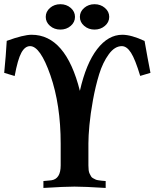

<svg xmlns="http://www.w3.org/2000/svg" viewBox="-28 -902 744 923"><path d="M116.7 -680.2Q91.8 -680.2 74.5 -648.2Q57.1 -616.2 42.5 -536.6L-7.8 -551.8Q0.5 -635.7 4.4 -705.6Q85 -734.9 124 -734.9Q288.1 -734.9 356 -465.3Q385.7 -596.7 439 -665.8Q492.2 -734.9 560.1 -734.9Q603 -734.9 667 -705.1Q681.6 -621.1 695.3 -551.8L646 -537.1Q622.1 -616.7 601.8 -648.4Q581.5 -680.2 557.6 -680.2Q523.4 -680.2 494.9 -641.1Q466.3 -602.1 448.7 -545.2Q431.2 -488.3 418.9 -421.1Q406.7 -354 401.9 -300.8Q397 -247.6 397 -212.9V-106.9Q397 -94.2 398.2 -84Q399.4 -73.7 403.3 -66.2Q407.2 -58.6 410.2 -53.5Q413.1 -48.3 420.4 -44.7Q427.7 -41 431.9 -38.8Q436 -36.6 446.5 -35.2Q457 -33.7 461.9 -33.2Q466.8 -32.7 480 -31.7V1.5Q376.5 -4.9 330.1 -4.9Q284.2 -4.9 180.7 1.5V-31.7L218.3 -35.2Q263.7 -41.5 263.7 -106.9V-211.4Q263.7 -397.9 214.4 -540Q165.5 -680.2 116.7 -680.2ZM212.4 -777.6Q191.9 -795.4 191.9 -820.8Q191.9 -846.2 212.4 -864Q232.9 -881.8 262.2 -881.8Q291.5 -881.8 312 -864Q332.5 -846.2 332.5 -820.8Q332.5 -795.4 312 -777.6Q291.5 -759.8 262.2 -759.8Q232.9 -759.8 212.4 -777.6ZM426.3 -881.8Q455.6 -881.8 476.3 -864Q497.1 -846.2 497.1 -820.8Q497.1 -795.4 476.3 -777.6Q455.6 -759.8 426.3 -759.8Q397.5 -759.8 376.7 -777.6Q356 -795.4 356 -820.8Q356 -846.2 376.7 -864Q397.5 -881.8 426.3 -881.8Z"/></svg>

Font: Flanker
Style: Bold
Weight: 700
Designer: Flanker
Foundry: Flanker
Version: Version 2.021